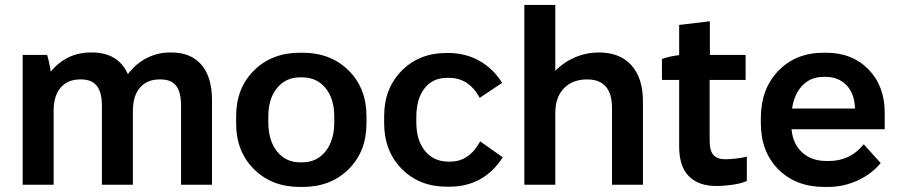

<svg xmlns="http://www.w3.org/2000/svg" viewBox="-20 -740 3596 769"><path d="M70.8 0V-520H168.9Q178.7 -485.8 183.1 -453.1Q247.1 -529.8 342.8 -529.8H348.1Q453.6 -529.8 492.2 -442.9Q522.5 -483.9 566.4 -506.8Q610.4 -529.8 661.1 -529.8H666Q744.6 -529.8 786.9 -480.5Q829.1 -431.2 829.1 -338.9V0H705.1V-316.9Q705.1 -371.6 685.3 -396.7Q665.5 -421.9 623 -421.9H619.1Q569.3 -421.9 540.8 -389.2Q512.2 -356.4 512.2 -295.9V0H388.2V-316.9Q388.2 -370.6 367.7 -396.2Q347.2 -421.9 305.2 -421.9H300.8Q251.5 -421.9 223.1 -389.2Q194.8 -356.4 194.8 -295.9V0Z M1181.6 8.8Q1068.8 8.8 997.3 -62.3Q925.8 -133.3 925.8 -245.1V-274.9Q925.8 -386.7 997.3 -457.8Q1068.8 -528.8 1181.6 -528.8H1191.4Q1304.7 -528.8 1376.2 -457.8Q1447.8 -386.7 1447.8 -274.9V-245.1Q1447.8 -133.3 1376.2 -62.3Q1304.7 8.8 1191.4 8.8ZM1182.6 -89.8H1190.4Q1249 -89.8 1283.9 -133.8Q1318.8 -177.7 1318.8 -250V-273.9Q1318.8 -344.7 1283.7 -387.5Q1248.5 -430.2 1190.4 -430.2H1182.6Q1124.5 -430.2 1089.6 -387.5Q1054.7 -344.7 1054.7 -273.9V-250Q1054.7 -177.7 1089.4 -133.8Q1124 -89.8 1182.6 -89.8Z M1770.5 7.8Q1659.2 7.8 1588.9 -63.7Q1518.6 -135.3 1518.6 -247.1V-274.9Q1518.6 -385.7 1588.9 -456.8Q1659.2 -527.8 1767.6 -527.8H1775.4Q1843.3 -527.8 1898.9 -497.1Q1954.6 -466.3 1991.2 -408.2L1901.4 -348.1Q1857.9 -428.2 1778.3 -428.2H1770.5Q1713.4 -428.2 1680.4 -386.2Q1647.5 -344.2 1647.5 -271V-249Q1647.5 -177.7 1682.4 -135.3Q1717.3 -92.8 1775.4 -92.8H1784.2Q1858.9 -92.8 1903.3 -173.8L1993.7 -109.9Q1917.5 7.8 1779.3 7.8Z M2080.1 0V-720.2H2204.1V-456.1Q2237.3 -490.7 2283 -510.3Q2328.6 -529.8 2379.4 -529.8Q2463.4 -529.8 2509.3 -478.3Q2555.2 -426.8 2555.2 -333V0H2431.2V-307.1Q2431.2 -421.9 2332 -421.9Q2272.5 -421.9 2238.3 -386Q2204.1 -350.1 2204.1 -288.1V0Z M2849.1 4.9Q2777.8 4.9 2739 -34.2Q2700.2 -73.2 2700.2 -152.8V-419.9H2631.3V-503.9Q2667 -516.1 2700.2 -519V-640.1L2823.2 -654.8V-520H2966.3V-419.9H2822.3V-176.8Q2822.3 -136.2 2837.6 -119.1Q2853 -102.1 2885.3 -102.1Q2903.3 -102.1 2929.9 -105.2Q2956.5 -108.4 2971.2 -112.8V-15.1Q2949.7 -5.4 2914.8 -0.2Q2879.9 4.9 2849.1 4.9Z M3282.2 8.8Q3167.5 8.8 3097.4 -61.8Q3027.3 -132.3 3027.3 -247.1V-267.1Q3027.3 -383.3 3097.2 -456.1Q3167 -528.8 3279.3 -528.8H3289.1Q3393.1 -528.8 3458.3 -462.2Q3523.4 -395.5 3523.4 -289.1V-222.2H3150.4V-221.2Q3155.8 -163.1 3193.1 -129.2Q3230.5 -95.2 3290 -95.2H3300.3Q3385.3 -95.2 3439.5 -162.1L3507.3 -86.9Q3470.7 -42.5 3414.3 -16.8Q3357.9 8.8 3295.4 8.8ZM3152.3 -305.2H3404.3V-308.1Q3402.3 -365.2 3370.4 -398.7Q3338.4 -432.1 3287.1 -432.1H3278.3Q3227.5 -432.1 3194.6 -398.4Q3161.6 -364.7 3152.3 -305.2Z"/></svg>

Font: Fixel Text SemiBold
Style: Regular
Weight: 600
Width: 4
Designer: AlfaBravo + MacPaw
Foundry: Kyrylo Tkachov, Marchela Mozhyna, Serhii Makarenko, Maria Weinstein, Zakhar Kryvoshyya
Version: Version 1.211